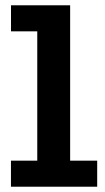

<svg xmlns="http://www.w3.org/2000/svg" viewBox="-20 -706 396 726"><path d="M120.9 -30.7V-686H245.2V-30.7ZM21.4 0V-98.5H347.5V0ZM21.6 -587.5V-686H237.5V-587.5Z"/></svg>

Font: BioRhyme ExtraBold
Style: Regular
Weight: 800
Designer: Aoife Mooney
Foundry: Aoife Mooney Type
Version: Version 1.600;gftools[0.9.33]